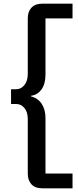

<svg xmlns="http://www.w3.org/2000/svg" viewBox="-20 -853 423 1043"><path d="M209 169.9Q170.4 169.9 150.6 147.9Q130.9 126 130.9 90.8V-206.1Q130.9 -243.7 112.8 -265.9Q94.7 -288.1 67.9 -288.1H40V-368.2H67.9Q94.2 -368.2 112.5 -390.9Q130.9 -413.6 130.9 -451.2V-754.9Q130.9 -789.6 150.9 -811.3Q170.9 -833 209 -833H374V-752.9H227.1V-448.2Q227.1 -396.5 205.1 -366.7Q183.1 -336.9 148.9 -333V-329.1Q186.5 -319.8 206.8 -288.6Q227.1 -257.3 227.1 -210.9V89.8H374V169.9Z"/></svg>

Font: Lumene Sans Medium
Style: Regular
Weight: 500
Designer: Deni Anggara
Version: Version 1.003;Glyphs 3.1.2 (3151)